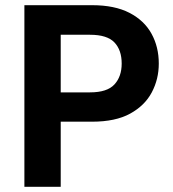

<svg xmlns="http://www.w3.org/2000/svg" viewBox="-20 -720 667 740"><path d="M74 0V-700H335Q422 -700 479 -670.5Q536 -641 564 -590Q592 -539 592 -475Q592 -415 565 -364Q538 -313 481.5 -282Q425 -251 335 -251H214V0ZM214 -364H327Q393 -364 421 -394.5Q449 -425 449 -475Q449 -527 421 -556.5Q393 -586 327 -586H214Z"/></svg>

Font: DM Sans 9pt ExtraBold
Style: Regular
Weight: 800
Version: Version 4.004;gftools[0.9.30]